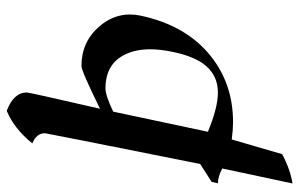

<svg xmlns="http://www.w3.org/2000/svg" viewBox="-182 -541 906 582"><g transform="rotate(-90 271.0 -250.0)"><path d="M281.2 -42.5Q336.9 -42.5 369.1 -87.4Q392.1 -119.6 404.3 -177.7Q412.6 -215.8 412.6 -247.6Q412.6 -290.5 397.5 -322.3Q369.1 -383.3 293.9 -383.3Q272.5 -383.3 223.6 -359.9L162.6 -72.8Q235.8 -42.5 281.2 -42.5ZM5.9 183.6 51.3 -29.3Q25.9 -42.5 6.3 -42.5L10.7 -61.5L64.9 -96.2Q158.2 -562.5 158.2 -566.9Q158.2 -592.3 127.4 -605Q171.9 -660.2 226.1 -682.6Q281.7 -661.6 281.7 -621.6Q281.7 -614.3 232.4 -399.9Q346.7 -456.1 361.8 -456.1Q435.1 -456.1 481.9 -401.9Q518.1 -359.9 518.1 -309.1Q518.1 -293.5 514.6 -276.9Q484.9 -137.7 391.1 -63.5Q306.6 3.4 191.9 3.4Q169.4 3.4 139.2 -0.5L94.7 152.3Q47.9 177.2 5.9 183.6Z"/></g></svg>

Font: Balgruf
Style: Italic
Weight: 500
Italic angle: -12°
Designer: Paul James Miller
Foundry: High-Logic / Made with FontCreator
Version: Version 1.201;March 28, 2021;FontCreator 13.0.0.2683 64-bit